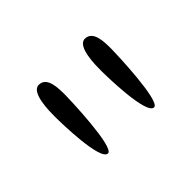

<svg xmlns="http://www.w3.org/2000/svg" viewBox="-58 -944 380 380"><g transform="rotate(-45 132.5 -753.5)"><path d="M68 -850C46 -850 46 -797 46 -783C46 -765 48 -657 69 -657C87 -657 91 -789 91 -798C91 -818 91 -850 68 -850ZM197 -850C175 -850 175 -797 175 -783C175 -765 177 -657 198 -657C216 -657 220 -789 220 -798C220 -818 220 -850 197 -850Z"/></g></svg>

Font: Life Savers
Style: Regular
Weight: 400
Designer: Pablo Impallari, Rodrigo Fuenzalida, Brenda Gallo
Foundry: Pablo Impallari, Rodrigo Fuenzalida, Brenda Gallo
Version: Version 3.000